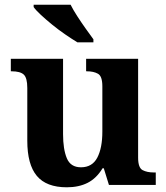

<svg xmlns="http://www.w3.org/2000/svg" viewBox="-20 -786 707 816"><path d="M264 10Q177 10 136.5 -38.5Q96 -87 96 -188V-412Q96 -455 81 -469Q66 -483 29 -483H26V-536H248V-216Q248 -152 264 -113.5Q280 -75 324 -75Q372 -75 393.5 -116Q415 -157 415 -227V-419Q415 -462 396.5 -472.5Q378 -483 349 -483H346V-536H567V-116Q567 -73 586 -63Q605 -53 634 -53H642V0H443L421 -71H416Q390 -28 352.5 -9Q315 10 264 10ZM309 -606Q286 -620 257.5 -639.5Q229 -659 202 -681Q175 -703 153.5 -723Q132 -743 123 -756V-766H280Q291 -744 308.5 -717Q326 -690 344.5 -664Q363 -638 377 -619V-606Z"/></svg>

Font: Noto Serif
Style: Bold
Weight: 700
Designer: Monotype Design Team
Foundry: Monotype Imaging Inc.
Version: Version 2.014